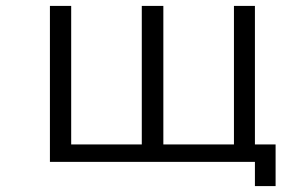

<svg xmlns="http://www.w3.org/2000/svg" viewBox="-20 -518 1040 650"><path d="M913 112V-29H843V-498H772V-29H533V-498H460V-29H221V-498H149V30H843V112Z"/></svg>

Font: LINE Seed JP_OTF Regular
Style: Regular
Weight: 400
Designer: LY Corporation & Fontrix & Fontworks
Version: Version 1.002